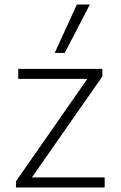

<svg xmlns="http://www.w3.org/2000/svg" viewBox="-20 -822 529 842"><path d="M50 0ZM439 -44V0H50V-27L363 -476H60V-520H429V-487L120 -44ZM317 -802H374L264 -590H220Z"/></svg>

Font: Martel Sans ExtraLight
Style: Regular
Weight: 275
Designer: Dan Reynolds and Mathieu Réguer
Foundry: Dan Reynolds and Mathieu Réguer
Version: Version 1.002; ttfautohint (v1.1) -l 5 -r 5 -G 72 -x 0 -D la